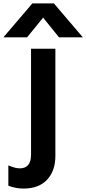

<svg xmlns="http://www.w3.org/2000/svg" viewBox="-98 -852 509 1132"><path d="M-78.1 -631.8 92.8 -832H219.7L390.6 -631.8H250L156.2 -748L61.5 -631.8ZM-48.8 123Q-8.8 140.6 18.6 140.6Q85 140.6 85 59.6V-564.5H228.5V67.4Q228.5 155.3 179.7 207.5Q130.9 259.8 40 259.8Q-2.9 259.8 -48.8 243.2Z"/></svg>

Font: GenEi M Gothic v2 Bold
Style: Regular
Weight: 700
Version: Version 2.0